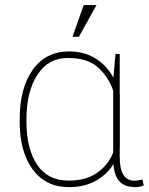

<svg xmlns="http://www.w3.org/2000/svg" viewBox="-20 -746 601 776"><path d="M86.9 -254.4Q86.9 -145 129.9 -80.6Q172.9 -16.1 257.3 -16.1Q326.2 -15.6 371.6 -46.9Q417 -78.1 437.5 -129.9V-379.9Q418 -435.5 376 -473.6Q334 -511.7 253.9 -511.7Q174.8 -511.7 130.9 -443.4Q86.9 -375 86.9 -264.6ZM525.4 10.3Q485.4 9.8 463.9 -11.7Q442.4 -33.2 438.5 -83Q412.1 -40 365.7 -14.6Q319.3 10.7 257.8 10.3Q165 10.3 112.3 -61Q59.6 -132.3 59.6 -254.4V-264.6Q59.6 -389.6 112.3 -463.9Q165 -538.1 258.8 -538.1Q320.8 -538.1 366.2 -509.8Q411.6 -481.4 438.5 -432.1L446.8 -527.8H463.9V-364.3Q463.9 -363.8 464.4 -363.8V-148.4Q463.9 -147.5 463.9 -147V-114.7Q463.9 -60.5 479.5 -38.1Q495.1 -15.6 523.9 -15.6Q534.7 -15.6 555.7 -20.5L561 3.4Q546.4 10.3 525.4 10.3ZM318.4 -725.6H370.1L298.8 -597.2H272.9Z"/></svg>

Font: Roboto-Thin
Style: Regular
Weight: 250
Designer: Google
Version: Version 1.100141; 2013; ttfautohint (v0.94.14-c901) -l 8 -r 